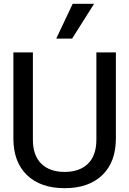

<svg xmlns="http://www.w3.org/2000/svg" viewBox="-20 -974 676 1004"><path d="M50 -250V-700H152V-244Q152 -161 196 -118Q240 -75 318 -75Q396 -75 440 -118Q484 -161 484 -244V-700H586V-250Q586 -127 515 -58.5Q444 10 318 10Q192 10 121 -58.5Q50 -127 50 -250ZM360 -954H472L357 -772H274Z"/></svg>

Font: Niramit Medium
Style: Regular
Weight: 500
Designer: Katatrad Aksorn Co.,Ltd.
Foundry: Cadson Demak Co.,Ltd.
Version: Version 1.000; ttfautohint (v1.6)